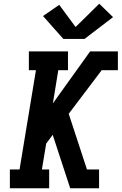

<svg xmlns="http://www.w3.org/2000/svg" viewBox="-20 -1011 653 1031"><path d="M33 0V-101H85L173 -634H135V-735H345V-634H293L264 -456L464 -735H613V-634H526L349 -400L447 -101H512V0H357L263 -287L228 -240L205 -101H244V0ZM320 -802 211 -925 298 -985 386 -866 513 -991 587 -919 434 -802Z"/></svg>

Font: Iosevka Etoile Oblique
Style: Bold
Weight: 700
Italic angle: -9°
Designer: Belleve Invis
Foundry: Belleve Invis
Version: Version 15.5.2; ttfautohint (v1.8.4)